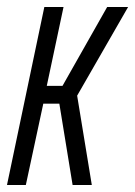

<svg xmlns="http://www.w3.org/2000/svg" viewBox="-23 -530 387 550"><path d="M-3 0 104 -510H159L111 -284H156L284 -510H344L198 -256L240 0H185L147 -233H101L51 0Z"/></svg>

Font: Saira UltraCondensed
Style: Italic
Weight: 400
Width: 1
Italic angle: -12°
Designer: Hector Gatti with collaboration of the Omnibus-Type team
Foundry: Omnibus-Type
Version: Version 1.101